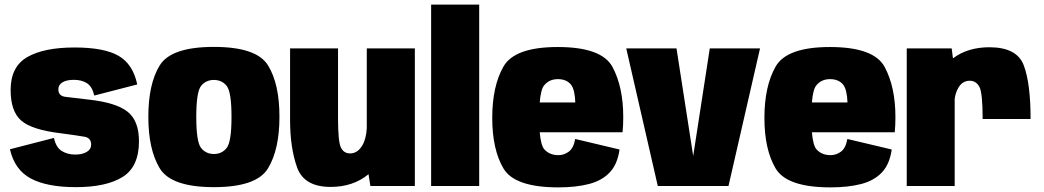

<svg xmlns="http://www.w3.org/2000/svg" viewBox="-20 -805 4518 831"><path d="M308.5 5Q184 5 113.8 -32.2Q43.5 -69.5 23 -159L213.5 -208Q222.5 -166.5 247.8 -151.2Q273 -136 305.5 -136Q336.5 -136 355.5 -147.5Q374.5 -159 374.5 -179.5Q374.5 -208 345.5 -213.2Q316.5 -218.5 244 -228Q118 -243 72 -283Q26 -323 26 -415.5Q26 -516.5 98.2 -558Q170.5 -599.5 302.5 -599.5Q430.5 -599.5 493 -563.5Q555.5 -527.5 574 -439.5L388 -391.5Q379 -430.5 356.2 -445Q333.5 -459.5 299.5 -459.5Q268.5 -459.5 250.5 -448.8Q232.5 -438 232.5 -418.5Q232.5 -389.5 263.5 -385.8Q294.5 -382 363.5 -374Q482 -361 531.8 -321.8Q581.5 -282.5 581.5 -194Q581.5 -83 510.5 -39Q439.5 5 308.5 5Z M906 5Q720.5 5 671.2 -76.8Q622 -158.5 622 -299.5Q622 -441.5 671.2 -521.8Q720.5 -602 905.8 -602Q1091 -602 1140.2 -521.8Q1189.5 -441.5 1189.5 -299.5Q1189.5 -158.5 1140.2 -76.8Q1091 5 906 5ZM906 -138.5Q940.5 -138.5 961.2 -164.8Q982 -191 982 -299Q982 -407 961.2 -433Q940.5 -459 905.8 -459Q871 -459 850.2 -433Q829.5 -407 829.5 -299Q829.5 -191 850.2 -164.8Q871 -138.5 906 -138.5Z M1583 0 1575 -51Q1508.5 4 1411 4Q1296 4 1265.8 -80.5Q1235.5 -165 1235.5 -285.5V-595.5H1443V-294Q1443 -193 1455.2 -167Q1467.5 -141 1495.5 -141Q1527 -141 1547.5 -174.5Q1564.5 -202.5 1567.5 -249.5V-595.5H1775.5V0Z M1846 0V-785H2054V0Z M2396.5 6Q2207.5 6 2159 -76Q2110.5 -158 2110.5 -294.8Q2110.5 -431.5 2158.8 -516.5Q2207 -601.5 2394 -601.5Q2584.5 -601.5 2631 -515Q2677.5 -428.5 2677.5 -298Q2677.5 -261 2674.5 -232.5H2316Q2321 -174.5 2336.5 -158Q2359 -133.5 2397 -133.5Q2421.5 -133.5 2442 -148.8Q2462.5 -164 2469.5 -203.5L2661.5 -158Q2652.5 -94 2618.8 -58.5Q2585 -23 2528.8 -8.5Q2472.5 6 2396.5 6ZM2316 -361.5H2470Q2468 -418 2451 -439Q2431.5 -462.5 2394.5 -462.5Q2357.5 -462.5 2335.5 -436Q2320.5 -418 2316 -361.5Z M2827 0 2690.5 -595.5H2908L2980 -131.5H2980.5L3052 -595.5H3269.5L3133 0Z M3574.5 6Q3385.5 6 3337 -76Q3288.5 -158 3288.5 -294.8Q3288.5 -431.5 3336.8 -516.5Q3385 -601.5 3572 -601.5Q3762.5 -601.5 3809 -515Q3855.5 -428.5 3855.5 -298Q3855.5 -261 3852.5 -232.5H3494Q3499 -174.5 3514.5 -158Q3537 -133.5 3575 -133.5Q3599.5 -133.5 3620 -148.8Q3640.5 -164 3647.5 -203.5L3839.5 -158Q3830.5 -94 3796.8 -58.5Q3763 -23 3706.8 -8.5Q3650.5 6 3574.5 6ZM3494 -361.5H3648Q3646 -418 3629 -439Q3609.5 -462.5 3572.5 -462.5Q3535.5 -462.5 3513.5 -436Q3498.5 -418 3494 -361.5Z M4233 -290Q4233 -404.5 4218.5 -430Q4204 -455.5 4177 -455.5Q4146.5 -455.5 4129 -427Q4115 -403.5 4112 -376.5V0H3904.5V-595.5H4099L4104.5 -552.5Q4168.5 -600.5 4262 -600.5Q4381.5 -600.5 4411 -522.2Q4440.5 -444 4440.5 -290Z"/></svg>

Font: Anybody Black
Style: Regular
Weight: 900
Designer: Tyler Finck
Foundry: Etcetera Type Company
Version: Version 1.010; ttfautohint (v1.8.3) -l 8 -r 50 -G 200 -x 14 